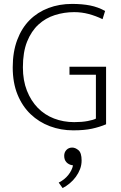

<svg xmlns="http://www.w3.org/2000/svg" viewBox="-20 -658 620 981"><path d="M348 -638Q400 -638 440.5 -630Q481 -622 517 -602L504 -560Q469 -577 433 -586.5Q397 -596 359 -596Q308 -596 260.5 -581Q213 -566 176.5 -532.5Q140 -499 118.5 -445.5Q97 -392 97 -314Q97 -247 117.5 -195Q138 -143 173 -107Q208 -71 256 -52.5Q304 -34 359 -34Q398 -34 427.5 -39.5Q457 -45 470 -52V-276H335V-317H522V-23Q489 -9 450 -0.5Q411 8 354 8Q291 8 235 -13Q179 -34 136.5 -74.5Q94 -115 69.5 -175Q45 -235 45 -314Q45 -393 68 -454Q91 -515 131.5 -555.5Q172 -596 227.5 -617Q283 -638 348 -638ZM348 186Q331 183 319.5 171Q308 159 308 138Q308 120 319.5 108Q331 96 349 96Q365 96 381 109.5Q397 123 397 162Q397 185 389 206Q381 227 367.5 245.5Q354 264 336.5 278.5Q319 293 300 303L280 275Q310 260 329 236Q348 212 353 187Z"/></svg>

Font: Mukta ExtraLight
Style: Regular
Weight: 275
Designer: Girish Dalvi and Yashodeep Gholap
Foundry: Ek Type
Version: Version 2.538;PS 1.002;hotconv 16.6.51;makeotf.lib2.5.65220;